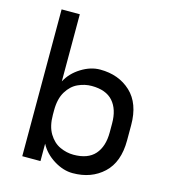

<svg xmlns="http://www.w3.org/2000/svg" viewBox="-111 -813 805 917"><g transform="rotate(15 292.0 -355.0)"><path d="M544 -278V-202Q544 -95 484.5 -39.5Q425 16 333 16Q286 16 239.5 -13Q193 -42 170 -86V0H80V-726H170V-394Q193 -438 239.5 -467Q286 -496 333 -496Q425 -496 484.5 -440.5Q544 -385 544 -278ZM454 -262Q454 -332 419.5 -371Q385 -410 314 -410Q280 -410 247 -395Q214 -380 192 -344Q170 -308 170 -251V-229Q170 -172 192 -136Q214 -100 247 -85Q280 -70 314 -70Q385 -70 419.5 -109Q454 -148 454 -218Z"/></g></svg>

Font: Violet Sans
Style: Regular
Weight: 400
Designer: Calvin Waterman
Foundry: Violet Office
Version: Version 1.013